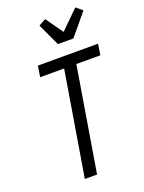

<svg xmlns="http://www.w3.org/2000/svg" viewBox="-179 -1069 865 1151"><g transform="rotate(-20 253.5 -493.0)"><path d="M155 0 265 -665H112L123 -735H507L496 -665H343L233 0ZM280 -815 214 -957 259 -982 337 -872 453 -986 493 -953 428 -874 378 -815Z"/></g></svg>

Font: Iosevka Curly
Style: Italic
Weight: 400
Italic angle: -9°
Monospace: yes
Designer: Belleve Invis
Foundry: Belleve Invis
Version: Version 22.1.2; ttfautohint (v1.8.4)